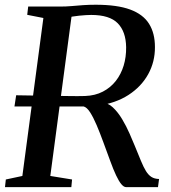

<svg xmlns="http://www.w3.org/2000/svg" viewBox="-24 -770 704 790"><path d="M-3.5 0 0 -31.5 68 -46 154.5 -696 88 -709 92 -743H222.5Q248 -743 270.8 -745Q293.5 -747 317.5 -748.8Q341.5 -750.5 369.5 -750.5Q458 -750.5 511.5 -730.8Q565 -711 589.2 -672.2Q613.5 -633.5 613.5 -576.5Q614 -516 585.8 -464.8Q557.5 -413.5 504.5 -379.2Q451.5 -345 377.5 -335L396 -347Q419 -348 440 -328.5Q461 -309 478.5 -279.8Q496 -250.5 509.2 -220.2Q522.5 -190 531 -169Q545.5 -133.5 556 -108Q566.5 -82.5 576.5 -66.2Q586.5 -50 599 -42Q611.5 -34 630.5 -33.5L626 0H495Q485.5 0 475.2 -12.2Q465 -24.5 453.8 -48.2Q442.5 -72 430 -106.5Q415.5 -145.5 401.5 -184Q387.5 -222.5 373.8 -254.8Q360 -287 346.8 -307.8Q333.5 -328.5 320 -332Q316 -332 305.5 -332Q295 -332 275.2 -332Q255.5 -332 224 -332Q192.5 -332 146 -332Q99.5 -332 35.5 -332L42.5 -378Q96.5 -377 137.8 -376.5Q179 -376 209 -375.5Q239 -375 259.8 -374.8Q280.5 -374.5 294 -374.5Q307.5 -374.5 315 -374.8Q322.5 -375 326 -375Q367.5 -376.5 399.2 -393Q431 -409.5 452.5 -437Q474 -464.5 484.8 -500Q495.5 -535.5 495 -576Q494 -640 460.5 -674.2Q427 -708.5 351.5 -708.5Q343.5 -708.5 330 -707.8Q316.5 -707 301.8 -705.5Q287 -704 274 -701.8Q261 -699.5 253.5 -696.5L273.5 -726L183 -46L272.5 -31.5L269.5 0Z"/></svg>

Font: Merriweather 72pt Medium
Style: Italic
Weight: 500
Italic angle: -7.8°
Version: Version 2.101